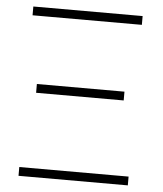

<svg xmlns="http://www.w3.org/2000/svg" viewBox="-51 -739 664 784"><g transform="rotate(5 281.0 -347.0)"><path d="M54 -658V-694H502V-658ZM96 -344V-380H455V-344ZM54 0V-36H502V0Z"/></g></svg>

Font: Cantarell Light
Style: Regular
Weight: 300
Designer: Dave Crossland, Nikolaus Waxweiler, Florian Fecher, Jacques Le Bailly, Eben Sorkin, Alexei Vanyashin, Alexios Zavras, Em
Version: Version 0.303